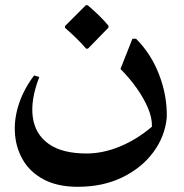

<svg xmlns="http://www.w3.org/2000/svg" viewBox="-20 -531 706 738"><path d="M311 -344Q292 -366 272 -385.5Q252 -405 230 -424V-431L310 -511H317Q338 -493 358 -474Q378 -455 397 -432V-425L318 -344ZM279 187Q201 187 147.5 158.5Q94 130 66.5 81Q39 32 37 -27Q35 -79 53.5 -134Q72 -189 111 -241L131 -235Q97 -147 106 -81Q115 -15 167 22Q219 59 313 59Q375 59 440 32.5Q505 6 564 -44Q565 -78 548.5 -116.5Q532 -155 504.5 -193.5Q477 -232 443 -266L489 -382H503Q561 -324 592 -243Q623 -162 621 -79Q614 -6 569 54.5Q524 115 449.5 151Q375 187 279 187Z"/></svg>

Font: Bona Nova SC
Style: Bold
Weight: 700
Designer: Mateusz Machalski
Foundry: Capitalics
Version: Version 4.001; ttfautohint (v1.8.4.7-5d5b)